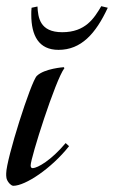

<svg xmlns="http://www.w3.org/2000/svg" viewBox="-70 -593 368 620"><path d="M136 -376C136 -376 74 -372 49 -348C30 -330 -50 -78 -50 -33C-50 -23 -51 -14 -40 -1C-37 2 -32 7 -27 7C12 7 96 -49 153 -121L142 -131C95 -75 52 -51 36 -50C31 -50 29 -53 29 -59C29 -83 109 -335 138 -373C138 -373 136 -376 136 -376ZM119 -432C192 -432 239 -484 278 -568L257 -573C234 -534 206 -489 131 -489C58 -489 53 -537 51 -572L32 -568C31 -560 31 -553 31 -546C31 -478 55 -432 119 -432Z"/></svg>

Font: Romanesco
Style: Regular
Weight: 400
Designer: Astigmatic (AOETI)
Foundry: Astigmatic (AOETI)
Version: Version 1.000